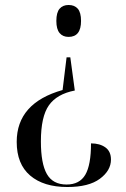

<svg xmlns="http://www.w3.org/2000/svg" viewBox="-20 -559 505 770"><path d="M280 -196Q208 -182 176 -136.5Q144 -91 144 8Q144 97 168 139Q192 181 247 181Q299 181 322 142Q345 103 345 16Q380 16 402.5 32Q425 48 425 81Q425 125 380.5 158Q336 191 250 191Q155 191 101 145Q47 99 47 10Q47 -146 231 -198L247 -329H262ZM255 -539Q279 -539 292 -524Q305 -509 305 -475Q305 -411 255 -411Q232 -411 219 -426.5Q206 -442 206 -475Q206 -509 219 -524Q232 -539 255 -539Z"/></svg>

Font: Noto Serif Display SemiCondensed
Style: Regular
Weight: 400
Width: 4
Designer: Monotype Design Team
Foundry: Monotype Imaging Inc.
Version: Version 2.009